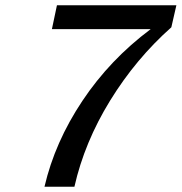

<svg xmlns="http://www.w3.org/2000/svg" viewBox="-20 -695 686 725"><path d="M176 -585 195 -675H646L627 -592Q493 -473 396 -315.5Q299 -158 261 10H148Q187 -158 291 -314Q395 -470 549 -585Z"/></svg>

Font: Coval
Style: Medium Italic
Weight: 500
Foundry: Context Ltd
Version: Version 001.000